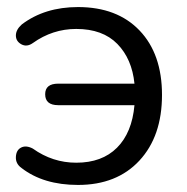

<svg xmlns="http://www.w3.org/2000/svg" viewBox="-20 -515 530 544"><path d="M201 9Q103 9 41 -39Q24 -51 25 -70.5Q26 -90 40 -97Q54 -104 73 -94Q129 -54 196 -54Q269 -54 311.5 -96.5Q354 -139 361 -217H145Q108 -217 108 -248Q108 -278 145 -278H361Q354 -348 312.5 -390.5Q271 -433 196 -433Q129 -433 73 -393Q56 -381 40.5 -389.5Q25 -398 25 -414.5Q25 -431 42 -446Q107 -495 201 -495Q312 -495 375.5 -428.5Q439 -362 439 -246Q439 -129 375 -60Q311 9 201 9Z"/></svg>

Font: Nunito
Style: Regular
Weight: 400
Designer: Vernon Adams
Foundry: Vernon Adams
Version: Version 3.602